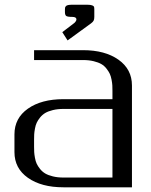

<svg xmlns="http://www.w3.org/2000/svg" viewBox="-20 -797 644 817"><path d="M381.3 -756.3V-725.1Q381.3 -714.8 378.4 -709.2Q375.5 -703.6 367.7 -697.8L267.6 -625L245.1 -660.2L296.9 -699.7Q305.2 -708 305.2 -714.4Q305.2 -725.1 287.6 -725.1Q267.1 -725.1 261.7 -729.2Q256.3 -733.4 256.3 -745.6V-756.3Q256.3 -761.7 256.8 -764.2Q257.3 -766.6 260 -770.3Q262.7 -773.9 269.5 -775.4Q276.4 -776.9 287.6 -776.9H350.1Q365.2 -776.9 372.1 -774.2Q378.9 -771.5 380.1 -768.1Q381.3 -764.6 381.3 -756.3ZM125 -541.5V-583.5H333.5Q426.8 -583.5 484.1 -543Q541.5 -502.4 541.5 -433.1V0H250Q156.2 0 98.9 -40.3Q41.5 -80.6 41.5 -149.9V-225.1Q41.5 -294.4 98.9 -334.7Q156.2 -375 250 -375H458.5V-410.6Q458.5 -423.8 458 -433.3Q457.5 -442.9 454.8 -457.5Q452.1 -472.2 447.3 -482.7Q442.4 -493.2 433.1 -505.1Q423.8 -517.1 411.1 -524.4Q398.4 -531.7 378.4 -536.6Q358.4 -541.5 333.5 -541.5ZM458.5 -41.5V-333.5H250Q225.1 -333.5 205.1 -328.6Q185.1 -323.7 172.4 -316.2Q159.7 -308.6 150.4 -296.9Q141.1 -285.2 136.2 -274.7Q131.3 -264.2 128.7 -249.5Q126 -234.9 125.5 -225.1Q125 -215.3 125 -202.1V-172.9Q125 -159.7 125.5 -149.9Q126 -140.1 128.7 -125.5Q131.3 -110.8 136.2 -100.3Q141.1 -89.8 150.4 -78.1Q159.7 -66.4 172.4 -58.8Q185.1 -51.3 205.1 -46.4Q225.1 -41.5 250 -41.5Z"/></svg>

Font: Gputeks
Style: Regular
Weight: 500
Version: Version 0.9